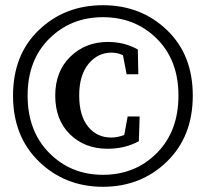

<svg xmlns="http://www.w3.org/2000/svg" viewBox="-20 -700 790 737"><path d="M457 -182 470 -253H516L513 -158Q460 -129 393 -129Q305 -129 248.5 -184.5Q192 -240 192 -333Q192 -426 250 -482.5Q308 -539 394 -539Q458 -539 509 -510L511 -415H466L452 -488Q431 -498 408 -498Q355 -498 319.5 -454.5Q284 -411 284 -334Q284 -256 318 -214Q352 -172 407 -172Q431 -172 457 -182ZM375 -29Q499 -29 582 -112.5Q665 -196 665 -333Q665 -469 582 -551.5Q499 -634 375 -634Q252 -634 169 -551.5Q86 -469 86 -333Q86 -197 169 -113Q252 -29 375 -29ZM375 17Q230 17 130 -79.5Q30 -176 30 -333Q30 -490 129.5 -585Q229 -680 375 -680Q521 -680 620.5 -585Q720 -490 720 -333Q720 -176 620.5 -79.5Q521 17 375 17Z"/></svg>

Font: TypoPRO Source Serif Pro
Style: Regular
Weight: 600
Designer: Frank Grießhammer
Foundry: Adobe Systems Incorporated
Version: Version 1.017;PS 1.0;hotconv 1.0.79;makeotf.lib2.5.61930